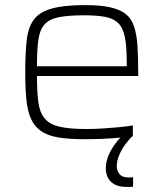

<svg xmlns="http://www.w3.org/2000/svg" viewBox="-20 -538 641 753"><path d="M312 8Q250 8 208.5 1Q167 -6 141 -24Q115 -42 101.5 -72Q88 -102 83.5 -147Q79 -192 79 -254Q79 -328 84.5 -378.5Q90 -429 111.5 -459.5Q133 -490 181.5 -504Q230 -518 314 -518Q373 -518 411.5 -509.5Q450 -501 472.5 -483.5Q495 -466 505.5 -435Q516 -404 519 -360Q522 -316 522 -256V-240H125Q125 -177 130.5 -136.5Q136 -96 155.5 -73Q175 -50 214 -41Q253 -32 320 -32Q348 -32 381 -34Q414 -36 445 -39Q476 -42 501 -46V-5Q480 -1 448.5 2Q417 5 381.5 6.5Q346 8 312 8ZM477 -258V-296Q477 -357 469.5 -393.5Q462 -430 443 -448Q424 -466 391.5 -472Q359 -478 311 -478Q248 -478 210.5 -470.5Q173 -463 154.5 -442Q136 -421 130.5 -382Q125 -343 125 -278H497ZM476 195Q447 195 429 185Q411 175 403 158.5Q395 142 395 123Q395 87 416 50Q437 13 470 -15L501 -5Q488 6 473 26Q458 46 448 69Q438 92 438 114Q438 131 448.5 144.5Q459 158 485 158Q488 158 491.5 158Q495 158 502 157V194Q495 195 489.5 195Q484 195 476 195Z"/></svg>

Font: Saira SemiExpanded ExtraLight
Style: Regular
Weight: 250
Width: 6
Designer: Hector Gatti with collaboration of the Omnibus-Type team
Foundry: Omnibus-Type
Version: Version 1.101